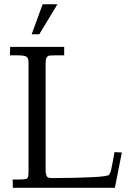

<svg xmlns="http://www.w3.org/2000/svg" viewBox="-20 -889 624 909"><path d="M129.9 -726.8 181.9 -868.9H252L166 -726.8ZM27.1 -627 28.1 -667H283.9V-627H239Q211.2 -627 206.8 -623.2Q202.4 -619.4 200 -615.2Q196 -608.6 196 -590.1V-85Q196 -53.5 208.5 -48.3Q215.1 -45.9 229 -45.9Q481.7 -47.4 495.1 -60.8Q502.7 -68.4 506.3 -85.9Q510 -103.5 512.3 -115.2Q514.6 -127 516.7 -139Q518.8 -151.1 522 -168.9L556.9 -167L523.9 0H41L40 -39.1H68.1Q102.3 -39.1 106.8 -43.3Q111.3 -47.6 112.3 -49.6Q113.3 -51.5 114 -56.4Q115 -63 115 -76.9V-594Q115 -615.5 104.2 -621.2Q93.5 -627 62 -627Z"/></svg>

Font: Linden Hill
Style: Regular
Weight: 400
Version: Version 1.202